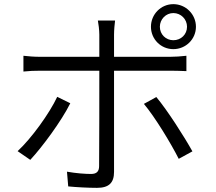

<svg xmlns="http://www.w3.org/2000/svg" viewBox="-20 -866 1040 926"><path d="M816 -803C853 -803 882 -773 882 -737C882 -700 853 -672 816 -672C780 -672 751 -700 751 -737C751 -773 780 -803 816 -803ZM816 -629C876 -629 925 -677 925 -737C925 -797 876 -846 816 -846C756 -846 708 -797 708 -737C708 -677 756 -629 816 -629ZM256 -399C218 -318 131 -198 65 -137L126 -95C183 -156 277 -283 319 -368ZM801 -525C824 -525 853 -524 879 -523V-597C854 -594 823 -592 800 -592H530V-699C530 -720 533 -753 535 -767H452C455 -753 459 -720 459 -699V-592H176C144 -592 121 -594 93 -597V-521C120 -524 146 -525 177 -525H459V-517C459 -469 459 -123 458 -65C458 -39 446 -27 419 -27C393 -27 347 -30 303 -38L309 33C348 37 407 40 448 40C506 40 530 15 530 -37V-525ZM674 -365C727 -302 803 -177 842 -100L908 -136C868 -208 788 -333 734 -398Z"/></svg>

Font: Genne Gothic Normal
Style: Regular
Weight: 350
Designer: Ryoko NISHIZUKA (kana & ideographs); Paul D. Hunt (Latin, Greek & Cyrillic); Wenlong ZHANG (bopomofo); Sandoll Communica
Foundry: Adobe Systems Incorporated
Version: Version 1.004;PS 1.004;hotconv 16.6.51;makeotf.lib2.5.65220